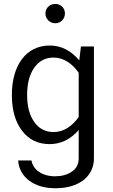

<svg xmlns="http://www.w3.org/2000/svg" viewBox="-20 -748 591 1003"><path d="M42 -252C42 -173.8 59.6 -111.3 95.2 -64.9C130.4 -18.6 178.7 4.9 239.7 4.9C298.8 4.9 350.1 -21.5 391.1 -68.8V79.1C391.1 109.9 378.9 132.8 355 148.9C331.1 165 301.8 172.9 268.1 172.9C201.2 172.9 152.8 139.6 144.5 90.3H74.7C78.1 134.3 97.7 169.4 132.8 195.8C168 222.2 213.9 235.4 271 235.4C385.3 235.4 470.7 178.7 470.7 79.1V-505.4H402.8L394 -432.6C352.5 -481.9 300.8 -510.3 240.2 -510.3C117.7 -510.3 42 -408.7 42 -252ZM121.6 -252C121.6 -311 133.8 -358.4 158.7 -394C183.6 -429.7 217.3 -447.3 260.7 -447.3C311.5 -447.3 357.9 -416 391.1 -367.7V-137.2C357.9 -88.9 312 -58.1 260.7 -58.1C217.3 -58.1 183.6 -75.7 158.7 -111.3C133.8 -146.5 121.6 -193.4 121.6 -252ZM217.3 -677.7C217.3 -649.9 239.7 -626.5 268.6 -626.5C297.9 -626.5 319.3 -649.9 319.3 -677.7C319.3 -705.6 297.9 -727.5 268.6 -727.5C239.7 -727.5 217.3 -705.6 217.3 -677.7Z"/></svg>

Font: Estedad Regular
Style: Regular
Weight: 400
Designer: Amin Abedi
Version: Version 7.3